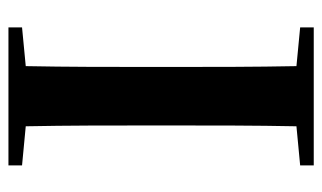

<svg xmlns="http://www.w3.org/2000/svg" viewBox="-178 -604 781 466"><g transform="rotate(-90 213.0 -370.5)"><path d="M45 -708 140 -699C142 -597 142 -496 142 -394V-346C142 -243 142 -141 140 -42L45 -33V0H380V-33L286 -42C284 -143 284 -245 284 -347V-394C284 -497 284 -599 286 -699L380 -708V-741H45Z"/></g></svg>

Font: Noto Serif CJK HK
Style: Bold
Weight: 700
Designer: Ryoko NISHIZUKA 西塚涼子 (kana & ideographs); Frank Grießhammer (Latin, Greek & Cyrillic); Wenlong ZHANG 张文龙 (bopomofo); San
Foundry: Adobe
Version: Version 2.001;hotconv 1.1.0;makeotfexe 2.6.0